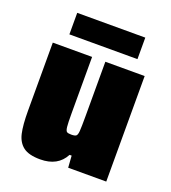

<svg xmlns="http://www.w3.org/2000/svg" viewBox="-127 -769 776 872"><g transform="rotate(20 261.5 -333.5)"><path d="M39 -182V-510H229V-239Q229 -190 231 -172.5Q233 -155 238.5 -150.5Q244 -146 260 -146Q278 -146 284 -151Q290 -156 291.5 -174.5Q293 -193 293 -247V-510H483V0H299L295 -57H285Q251 8 166 8Q111 8 84 -12.5Q57 -33 48 -72.5Q39 -112 39 -182ZM97 -571V-675H426V-571Z"/></g></svg>

Font: Saira Semi Condensed Black
Style: Regular
Weight: 900
Width: 4
Designer: Hector Gatti with collaboration of the Omnibus-Type team
Foundry: Omnibus-Type
Version: Version 1.001; ttfautohint (v1.8)